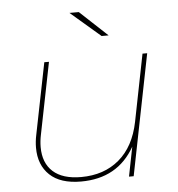

<svg xmlns="http://www.w3.org/2000/svg" viewBox="-52 -766 760 818"><g transform="rotate(-5 328.0 -357.0)"><path d="M590 -517 487 0H467L492 -126Q419 3 262 3Q174 3 128.5 -40Q83 -83 83 -157Q83 -184 89 -212L150 -517H170L109 -212Q103 -184 103 -158Q103 -90 144 -53Q185 -16 264 -16Q362 -16 427 -71Q492 -126 513 -230L570 -517ZM275 -717H315L433 -607H403Z"/></g></svg>

Font: Montserrat Alternates Thin
Style: Italic
Weight: 250
Italic angle: -11.3°
Designer: Julieta Ulanovsky
Foundry: Julieta Ulanovsky
Version: Version 7.200